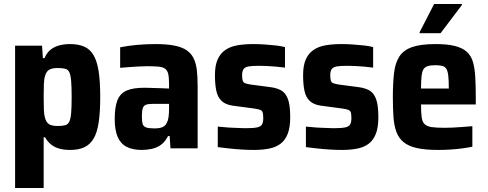

<svg xmlns="http://www.w3.org/2000/svg" viewBox="-20 -737 2425 954"><path d="M55 197V-510H189L193 -448H201Q213 -476 232.5 -491Q252 -506 276.5 -512Q301 -518 328 -518Q369 -518 398 -505.5Q427 -493 444.5 -463.5Q462 -434 470 -383.5Q478 -333 478 -256Q478 -181 470.5 -130Q463 -79 445.5 -49Q428 -19 399.5 -5.5Q371 8 329 8Q300 8 276.5 2Q253 -4 235 -18Q217 -32 204 -55H197V197ZM266 -111Q289 -111 303 -114.5Q317 -118 324 -132Q331 -146 333.5 -175Q336 -204 336 -255Q336 -306 333.5 -335Q331 -364 324.5 -378Q318 -392 303.5 -395.5Q289 -399 266 -399Q239 -399 224.5 -390.5Q210 -382 204 -360Q199 -345 198 -320Q197 -295 197 -255Q197 -217 198 -192Q199 -167 203 -154Q209 -129 223.5 -120Q238 -111 266 -111Z M684 8Q639 8 609 -7.5Q579 -23 564.5 -57Q550 -91 550 -145Q550 -205 563.5 -239Q577 -273 609 -287Q641 -301 697 -301Q707 -301 721 -300.5Q735 -300 751.5 -299.5Q768 -299 785.5 -298.5Q803 -298 820 -297V-319Q820 -351 816 -369Q812 -387 800.5 -395.5Q789 -404 767 -406Q745 -408 710 -408Q690 -408 666.5 -406.5Q643 -405 620 -403.5Q597 -402 577 -400V-502Q616 -510 661 -514Q706 -518 754 -518Q809 -518 846.5 -510.5Q884 -503 907 -487.5Q930 -472 942 -447.5Q954 -423 958 -389Q962 -355 962 -311V0H827L823 -61H815Q801 -33 780.5 -18Q760 -3 735 2.5Q710 8 684 8ZM747 -99Q764 -99 775.5 -101.5Q787 -104 795.5 -110Q804 -116 809 -127Q815 -138 817.5 -155.5Q820 -173 820 -197V-221H740Q717 -221 705 -216.5Q693 -212 689 -198Q685 -184 685 -158Q685 -134 689 -121Q693 -108 707 -103.5Q721 -99 747 -99Z M1241 8Q1213 8 1180.5 6Q1148 4 1117 0.5Q1086 -3 1062 -6V-108Q1078 -107 1096 -105Q1114 -103 1132 -102.5Q1150 -102 1167.5 -101Q1185 -100 1200 -100Q1239 -100 1257.5 -104Q1276 -108 1282 -119Q1288 -130 1288 -149Q1288 -168 1285.5 -177.5Q1283 -187 1273 -191Q1263 -195 1241 -198L1136 -212Q1101 -217 1081.5 -235Q1062 -253 1055 -285Q1048 -317 1048 -364Q1048 -412 1061.5 -442Q1075 -472 1100 -489Q1125 -506 1160 -512Q1195 -518 1239 -518Q1266 -518 1295.5 -516Q1325 -514 1351.5 -511Q1378 -508 1396 -503V-401Q1374 -404 1351 -406Q1328 -408 1307 -409Q1286 -410 1268 -410Q1234 -410 1216 -407Q1198 -404 1190.5 -394Q1183 -384 1183 -364Q1183 -347 1185.5 -337.5Q1188 -328 1197 -324Q1206 -320 1225 -317L1324 -304Q1354 -300 1376 -288.5Q1398 -277 1410 -246.5Q1422 -216 1422 -154Q1422 -104 1409.5 -72Q1397 -40 1373.5 -22.5Q1350 -5 1316.5 1.5Q1283 8 1241 8Z M1679 8Q1651 8 1618.5 6Q1586 4 1555 0.5Q1524 -3 1500 -6V-108Q1516 -107 1534 -105Q1552 -103 1570 -102.5Q1588 -102 1605.5 -101Q1623 -100 1638 -100Q1677 -100 1695.5 -104Q1714 -108 1720 -119Q1726 -130 1726 -149Q1726 -168 1723.5 -177.5Q1721 -187 1711 -191Q1701 -195 1679 -198L1574 -212Q1539 -217 1519.5 -235Q1500 -253 1493 -285Q1486 -317 1486 -364Q1486 -412 1499.5 -442Q1513 -472 1538 -489Q1563 -506 1598 -512Q1633 -518 1677 -518Q1704 -518 1733.5 -516Q1763 -514 1789.5 -511Q1816 -508 1834 -503V-401Q1812 -404 1789 -406Q1766 -408 1745 -409Q1724 -410 1706 -410Q1672 -410 1654 -407Q1636 -404 1628.5 -394Q1621 -384 1621 -364Q1621 -347 1623.5 -337.5Q1626 -328 1635 -324Q1644 -320 1663 -317L1762 -304Q1792 -300 1814 -288.5Q1836 -277 1848 -246.5Q1860 -216 1860 -154Q1860 -104 1847.5 -72Q1835 -40 1811.5 -22.5Q1788 -5 1754.5 1.5Q1721 8 1679 8Z M2156 8Q2092 8 2050.5 -1.5Q2009 -11 1985 -31Q1961 -51 1949.5 -82Q1938 -113 1935 -156Q1932 -199 1932 -254Q1932 -325 1938 -375Q1944 -425 1964.5 -456.5Q1985 -488 2027.5 -503Q2070 -518 2144 -518Q2203 -518 2240.5 -508.5Q2278 -499 2299.5 -479.5Q2321 -460 2330 -429Q2339 -398 2341.5 -354.5Q2344 -311 2344 -254V-218H2072Q2072 -179 2075 -155.5Q2078 -132 2089.5 -120.5Q2101 -109 2124.5 -105.5Q2148 -102 2189 -102Q2207 -102 2229 -103Q2251 -104 2276.5 -106Q2302 -108 2327 -110V-8Q2308 -4 2279.5 0Q2251 4 2219 6Q2187 8 2156 8ZM2210 -281V-297Q2210 -336 2207.5 -359.5Q2205 -383 2198 -394.5Q2191 -406 2177.5 -409.5Q2164 -413 2143 -413Q2120 -413 2105.5 -408.5Q2091 -404 2084 -392.5Q2077 -381 2074.5 -357.5Q2072 -334 2072 -297H2226ZM2065 -572V-577L2137 -717H2275V-712L2169 -572Z"/></svg>

Font: Saira SemiCondensed
Style: Bold
Weight: 700
Width: 4
Designer: Hector Gatti with collaboration of the Omnibus-Type team
Foundry: Omnibus-Type
Version: Version 1.101